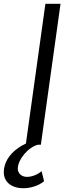

<svg xmlns="http://www.w3.org/2000/svg" viewBox="-85 -765 362 1015"><path d="M131 0 235 -745H155L52 -6C37 1 22 9 9 19C-38 52 -65 98 -65 145C-65 196 -26 230 39 230C78 230 121 216 148 193L135 140C112 159 84 170 57 170C28 170 9 150 9 127C9 78 65 12 116 0Z"/></svg>

Font: Plus Jakarta Sans
Style: Italic
Weight: 400
Italic angle: -8°
Designer: Gumpita Rahayu
Foundry: Tokotype
Version: Version 2.071;gftools[0.9.30]